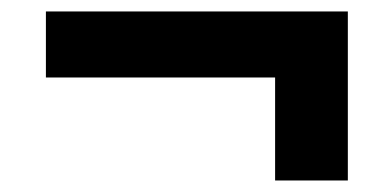

<svg xmlns="http://www.w3.org/2000/svg" viewBox="-20 -395 682 335"><path d="M586.9 -80.1H460V-259.8H60.1V-375H586.9Z"/></svg>

Font: Kadwa
Style: Regular
Weight: 400
Designer: Sol Matas
Foundry: Sol Matas
Version: Version 1.000;PS 001.000;hotconv 1.0.70;makeotf.lib2.5.58329